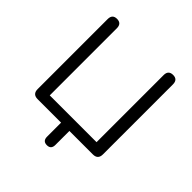

<svg xmlns="http://www.w3.org/2000/svg" viewBox="-227 -879 1210 1210"><g transform="rotate(45 377.5 -274.0)"><path d="M341 125V0H132Q87 0 87 -45V-669Q87 -712 128 -712Q169 -712 169 -669V-71H586V-669Q586 -712 628 -712Q669 -712 669 -669V-45Q669 0 624 0H415V125Q415 164 378 164Q341 164 341 125Z"/></g></svg>

Font: Nunito
Style: Regular
Weight: 400
Designer: Vernon Adams
Foundry: Vernon Adams
Version: Version 3.602